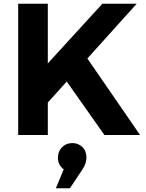

<svg xmlns="http://www.w3.org/2000/svg" viewBox="-20 -720 777 1024"><path d="M77 0V-700H235V-382L526 -700H709L446 -408L727 0H537L336 -285L235 -173V0ZM278 284 320 183Q289 161 289 121Q289 87 311 65Q333 43 366 43Q397 43 419 64Q441 85 441 120Q441 152 420 183L353 284Z"/></svg>

Font: Trueno
Style: SBd
Weight: 600
Designer: Julieta Ulanovsky
Foundry: Julieta Ulanovsky
Version: Version 3.001b